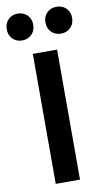

<svg xmlns="http://www.w3.org/2000/svg" viewBox="-143 -968 555 1021"><g transform="rotate(-10 134.5 -457.5)"><path d="M203 6H72V-696H203ZM101 -849Q101 -816 80.5 -796Q60 -776 29 -776Q-1 -776 -21.5 -796Q-42 -816 -42 -849Q-42 -881 -21.5 -901Q-1 -921 29 -921Q60 -921 80.5 -901Q101 -881 101 -849ZM311 -849Q311 -816 290.5 -796Q270 -776 239 -776Q208 -776 187.5 -796Q167 -816 167 -849Q167 -881 187.5 -901Q208 -921 239 -921Q270 -921 290.5 -901Q311 -881 311 -849Z"/></g></svg>

Font: Repo
Style: DemiBold
Weight: 600
Designer: Stefan Peev
Foundry: Context Ltd
Version: Version 001.000